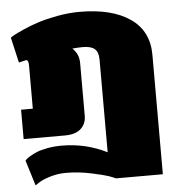

<svg xmlns="http://www.w3.org/2000/svg" viewBox="-52 -565 749 814"><g transform="rotate(-5 323.0 -158.5)"><path d="M16.7 -433.3Q21.7 -436.7 31.7 -442.5Q41.7 -448.3 73.3 -462.5Q105 -476.7 138.3 -487.5Q171.7 -498.3 220.4 -507.5Q269.2 -516.7 316.7 -516.7Q453.3 -516.7 530.8 -463.3Q608.3 -410 608.3 -308.3V200H408.3Q398.3 195 380 188.3Q361.7 181.7 307.1 170Q252.5 158.3 200 158.3Q163.3 158.3 130 168.8Q96.7 179.2 81.7 190L66.7 200L33.3 91.7Q35 90 38.3 86.2Q41.7 82.5 55.4 74.2Q69.2 65.8 85.4 59.2Q101.7 52.5 130.4 47.1Q159.2 41.7 191.7 41.7Q293.3 41.7 383.3 86.7V-308.3Q383.3 -339.2 367.9 -352.9Q352.5 -366.7 316.7 -366.7Q300 -366.7 272.5 -364.2Q300 -339.2 300 -300V-75Q300 -42.5 277.5 -21.2Q255 0 208.3 0H33.3V-125H83.3V-308.3Q83.3 -332.5 72.5 -332.5Q61.7 -330 41.7 -325Z"/></g></svg>

Font: BoonTook
Style: Regular
Weight: 400
Designer: Sungsit Sawaiwan
Foundry: FontUni
Version: Version 3.0